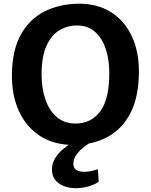

<svg xmlns="http://www.w3.org/2000/svg" viewBox="-20 -771 811 1032"><path d="M383 8Q276 10 199.2 -37.8Q122.5 -85.5 82.2 -172.8Q42 -260 44 -376Q46.5 -504.5 93 -586.8Q139.5 -669 218.5 -709Q297.5 -749 397.5 -751Q500 -753 574.8 -706.8Q649.5 -660.5 689.2 -574.8Q729 -489 726.5 -372.5Q724 -244 679.5 -160.2Q635 -76.5 558.5 -35.2Q482 6 383 8ZM386 -107Q469.5 -107 518.5 -172.2Q567.5 -237.5 567.5 -377.5Q567.5 -450.5 548.2 -508.5Q529 -566.5 490.5 -600.2Q452 -634 394 -634Q342 -634 298.8 -608Q255.5 -582 229.5 -524Q203.5 -466 203.5 -370Q203.5 -296.5 223.8 -237Q244 -177.5 284.8 -142.2Q325.5 -107 386 -107ZM386 240.5Q354.5 240.5 326.2 230.2Q298 220 279.8 199.8Q261.5 179.5 259.5 148.5Q257 111.5 275 81.5Q293 51.5 320.5 29Q348 6.5 375.5 -8L434 -15.5L492.5 -21Q463.5 -5.5 436 15.2Q408.5 36 390.8 60.8Q373 85.5 374.5 112Q375.5 134 391 143.2Q406.5 152.5 434 152.5Q453 152.5 473 147.8Q493 143 506.5 139L510.5 206Q490.5 220 458.5 230Q426.5 240 386 240.5Z"/></svg>

Font: Merriweather Sans
Style: Bold
Weight: 700
Designer: Eben Sorkin
Foundry: Eben Sorkin
Version: Version 1.008; ttfautohint (v1.7.19-72a1) -l 8 -r 50 -G 200 